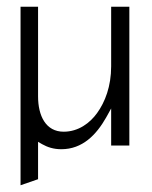

<svg xmlns="http://www.w3.org/2000/svg" viewBox="-20 -432 450 570"><path d="M41 118 93 100V-11L105 -4C121 5 139 11 162 11C225 11 266 -32 295 -83L310 -110V0H364V-412H310V-235C310 -176 292 -129 268 -96C247 -67 213 -41 169 -41C116 -41 93 -88 93 -146V-412H41Z"/></svg>

Font: Charger Sport
Style: ExLitNrw
Weight: 200
Designer: Jasper
Foundry: Cannot Into Space Fonts
Version: Version 1.1